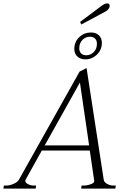

<svg xmlns="http://www.w3.org/2000/svg" viewBox="-54 -1109 741 1129"><path d="M424 -965 417 -980 541 -1073Q562 -1089 576 -1089Q591 -1089 591 -1074Q591 -1065 584 -1056Q577 -1047 564 -1040ZM383 -821Q383 -863 412 -890.5Q441 -918 481 -918Q510 -918 527.5 -901.5Q545 -885 545 -857Q545 -816 516 -788Q487 -760 448 -760Q419 -760 401 -776.5Q383 -793 383 -821ZM412 -825Q412 -806 423 -795Q434 -784 453 -784Q479 -784 497.5 -803Q516 -822 516 -852Q516 -871 505 -882Q494 -893 475 -893Q449 -893 430.5 -874Q412 -855 412 -825ZM627 -18 624 0H423L426 -18H439Q459 -18 480.5 -26Q502 -34 500 -46L474 -224H192L98 -55Q95 -51 95 -46Q95 -34 111 -26Q127 -18 144 -18H158L156 0H-34L-31 -18H-16Q3 -18 26 -28Q49 -38 57 -52L414 -688L455 -709L556 -52Q558 -38 575.5 -28Q593 -18 612 -18ZM470 -254 416 -624 209 -254Z"/></svg>

Font: Taviraj ExtraLight
Style: Italic
Weight: 275
Italic angle: -12°
Designer: Katatrad Team
Foundry: CadsonDemak
Version: Version 1.001